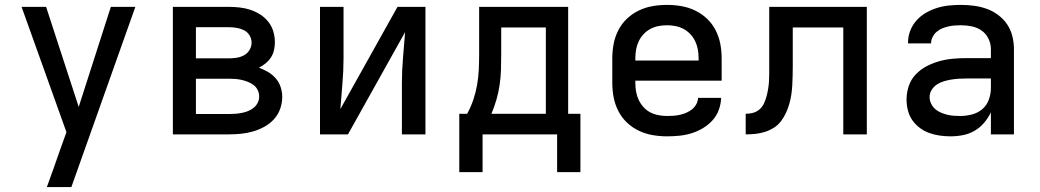

<svg xmlns="http://www.w3.org/2000/svg" viewBox="-20 -548 4240 783"><path d="M171 215Q185 177 198.5 139Q212 101 225 63L251 -9L68 -520H168L301 -112L432 -520H532L271 215Z M685 0V-520H913Q935 -520 957.5 -517.5Q980 -515 1001 -508Q1022 -501 1041 -489Q1060 -477 1074 -459.5Q1088 -442 1094.5 -420Q1101 -398 1101 -376Q1101 -360 1097.5 -344Q1094 -328 1085 -314Q1076 -300 1063 -289.5Q1050 -279 1036 -272Q1055 -265 1073 -254.5Q1091 -244 1104.5 -228.5Q1118 -213 1124.5 -193Q1131 -173 1131 -153Q1131 -128 1122.5 -104Q1114 -80 1097 -61.5Q1080 -43 1058 -31Q1036 -19 1012 -12Q988 -5 963 -2.5Q938 0 913 0ZM779 -310H913Q929 -310 945 -312.5Q961 -315 975 -322.5Q989 -330 997.5 -344Q1006 -358 1006 -374Q1006 -390 997.5 -404Q989 -418 974.5 -425Q960 -432 944.5 -434.5Q929 -437 913 -437H779ZM913 -83Q926 -83 939.5 -84Q953 -85 966 -87.5Q979 -90 991.5 -95Q1004 -100 1014.5 -108.5Q1025 -117 1031 -129Q1037 -141 1037 -154Q1037 -168 1031 -180.5Q1025 -193 1014.5 -201Q1004 -209 991.5 -214Q979 -219 966 -222Q953 -225 939.5 -226Q926 -227 913 -227H779V-83Z M1285 0V-520H1381V-312Q1381 -260 1376.5 -207.5Q1372 -155 1368 -103L1601 -520H1715V0H1619V-208Q1619 -260 1623.5 -312.5Q1628 -365 1632 -417L1399 0Z M2252 154V0H1948V154H1853V-84H1885Q1900 -111 1910 -140.5Q1920 -170 1925.5 -201Q1931 -232 1932.5 -263Q1934 -294 1934 -325V-520H2297V-84H2347V154ZM2206 -84V-436H2024V-325Q2024 -294 2023 -263Q2022 -232 2017.5 -201.5Q2013 -171 2004.5 -141.5Q1996 -112 1984 -84Z M2700 8Q2671 8 2641.5 3Q2612 -2 2585 -15Q2558 -28 2536.5 -48.5Q2515 -69 2501.5 -95.5Q2488 -122 2482.5 -151Q2477 -180 2477 -210V-310Q2477 -340 2482.5 -369Q2488 -398 2501.5 -424.5Q2515 -451 2536.5 -471.5Q2558 -492 2585 -505Q2612 -518 2641 -523Q2670 -528 2700 -528Q2730 -528 2759 -523Q2788 -518 2815 -505Q2842 -492 2863.5 -471.5Q2885 -451 2898.5 -424.5Q2912 -398 2917.5 -369Q2923 -340 2923 -310V-219H2571V-210Q2571 -192 2574 -174.5Q2577 -157 2584.5 -141Q2592 -125 2604 -111.5Q2616 -98 2631.5 -90Q2647 -82 2664.5 -78.5Q2682 -75 2700 -75Q2714 -75 2727.5 -76Q2741 -77 2754 -80Q2767 -83 2779.5 -88.5Q2792 -94 2802.5 -102.5Q2813 -111 2819.5 -123Q2826 -135 2827 -149H2921Q2920 -123 2911 -99Q2902 -75 2885 -56.5Q2868 -38 2846 -25Q2824 -12 2800 -4.5Q2776 3 2750.5 5.5Q2725 8 2700 8ZM2829 -301V-310Q2829 -328 2826 -345.5Q2823 -363 2815.5 -379Q2808 -395 2796 -408Q2784 -421 2768.5 -429.5Q2753 -438 2735.5 -441.5Q2718 -445 2700 -445Q2682 -445 2664.5 -441.5Q2647 -438 2631.5 -429.5Q2616 -421 2604 -408Q2592 -395 2584.5 -379Q2577 -363 2574 -345.5Q2571 -328 2571 -310V-301Z M3419 0V-436H3213V-280Q3213 -260 3212.5 -240Q3212 -220 3211 -200.5Q3210 -181 3207 -161.5Q3204 -142 3198.5 -123Q3193 -104 3184.5 -86Q3176 -68 3164 -52.5Q3152 -37 3135 -26.5Q3118 -16 3099 -10Q3080 -4 3060.5 -2Q3041 0 3021 0V-84Q3037 -84 3051.5 -88Q3066 -92 3077.5 -102Q3089 -112 3095.5 -126Q3102 -140 3106 -155Q3110 -170 3112.5 -185Q3115 -200 3116 -215Q3117 -230 3117 -245.5Q3117 -261 3117 -276V-520H3515V0Z M3857 8Q3835 8 3813 5Q3791 2 3770 -5.5Q3749 -13 3731 -26.5Q3713 -40 3700.5 -58Q3688 -76 3682.5 -98Q3677 -120 3677 -142Q3677 -170 3686 -197Q3695 -224 3714.5 -244.5Q3734 -265 3759 -278Q3784 -291 3811 -298.5Q3838 -306 3866 -308.5Q3894 -311 3922 -311H4021V-348Q4021 -370 4011 -390.5Q4001 -411 3983 -423.5Q3965 -436 3943 -440.5Q3921 -445 3899 -445Q3886 -445 3873 -444Q3860 -443 3847 -440Q3834 -437 3822 -432Q3810 -427 3800 -418.5Q3790 -410 3783.5 -397.5Q3777 -385 3777 -372V-371H3683V-374Q3683 -399 3692 -422.5Q3701 -446 3717.5 -464.5Q3734 -483 3755.5 -495.5Q3777 -508 3801 -515.5Q3825 -523 3849.5 -525.5Q3874 -528 3899 -528Q3925 -528 3952 -524.5Q3979 -521 4004 -512Q4029 -503 4050.5 -487Q4072 -471 4087 -449Q4102 -427 4108.5 -400.5Q4115 -374 4115 -348V0H4021V-90Q4010 -67 3993.5 -47.5Q3977 -28 3955 -15Q3933 -2 3907.5 3Q3882 8 3857 8ZM3895 -75Q3919 -75 3943 -81Q3967 -87 3985.5 -102.5Q4004 -118 4012.5 -141.5Q4021 -165 4021 -189V-228H3922Q3906 -228 3890.5 -227Q3875 -226 3859.5 -223.5Q3844 -221 3829 -216.5Q3814 -212 3801 -203.5Q3788 -195 3779.5 -181.5Q3771 -168 3771 -152Q3771 -139 3777 -126Q3783 -113 3793 -104Q3803 -95 3815.5 -89.5Q3828 -84 3841.5 -80.5Q3855 -77 3868.5 -76Q3882 -75 3895 -75Z"/></svg>

Font: Iosevka Medium Extended
Style: Regular
Weight: 500
Width: 7
Monospace: yes
Designer: Belleve Invis
Foundry: Belleve Invis
Version: Version 32.5.0; ttfautohint (v1.8.4)